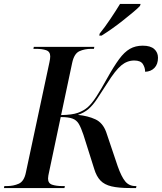

<svg xmlns="http://www.w3.org/2000/svg" viewBox="-42 -951 819 971"><path d="M-22 0 -20 -10H-7Q26 -10 53 -22Q80 -34 89 -79L208 -636Q212 -654 212 -666Q212 -690 191.5 -697Q171 -704 140 -704H127L129 -714H435L433 -704H420Q386 -704 359.5 -692Q333 -680 323 -633L267 -369Q323 -370 352 -380.5Q381 -391 402 -409Q423 -428 446 -463.5Q469 -499 501 -557Q534 -616 560.5 -652Q587 -688 615 -704Q643 -720 680 -720Q719 -720 738 -703Q757 -686 757 -659Q757 -626 739 -607.5Q721 -589 692 -588Q692 -609 680.5 -627Q669 -645 637 -645Q601 -645 571 -620Q541 -595 501 -531Q470 -483 449 -451Q428 -419 406 -400Q384 -381 352 -370Q403 -365 440.5 -347.5Q478 -330 495 -283L553 -111Q572 -57 591.5 -33.5Q611 -10 643 -10H648L646 0H618Q558 0 522 -8.5Q486 -17 466 -38Q446 -59 435 -95L380 -269Q368 -305 356.5 -324.5Q345 -344 324 -351.5Q303 -359 265 -359L206 -80Q204 -72 202.5 -63Q201 -54 201 -48Q201 -24 221.5 -17Q242 -10 273 -10H286L284 0ZM462 -781Q488 -813 516.5 -855.5Q545 -898 565 -931H669L666 -921Q654 -908 631 -889Q608 -870 580.5 -848Q553 -826 524.5 -806Q496 -786 472 -771H460Z"/></svg>

Font: Noto Serif Display Medium
Style: Italic
Weight: 500
Italic angle: -12°
Designer: Monotype Design Team
Foundry: Monotype Imaging Inc.
Version: Version 2.009